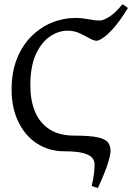

<svg xmlns="http://www.w3.org/2000/svg" viewBox="-20 -716 633 921"><path d="M593.3 -677.2Q555.7 -615.7 525.1 -581.5Q494.6 -547.4 473.6 -533.9Q452.6 -520.5 443.4 -520.5Q429.7 -520.5 408.9 -532.5Q388.2 -544.4 361.8 -556.6Q335.4 -568.8 303.7 -568.8Q261.2 -568.8 220.2 -541.5Q179.2 -514.2 152.3 -456.1Q125.5 -397.9 125.5 -305.2Q125.5 -235.4 147.7 -181.2Q169.9 -127 216.8 -96.2Q263.7 -65.4 337.9 -65.4Q413.6 -65.4 450.4 -56.9Q487.3 -48.3 498.8 -31.7Q510.3 -15.1 510.3 8.3Q510.3 27.8 496.3 71.3Q482.4 114.7 449.7 185.5Q442.9 184.1 434.1 181.4Q425.3 178.7 419.9 175.8Q428.7 139.6 431.2 114Q433.6 88.4 433.6 71.3Q433.6 54.7 421.9 40.8Q410.2 26.9 378.9 18.3Q347.7 9.8 289.6 9.8Q214.8 9.8 157.5 -27.6Q100.1 -64.9 67.9 -131.8Q35.6 -198.7 35.6 -286.1Q35.6 -369.6 61 -433.6Q86.4 -497.6 130.1 -541.3Q173.8 -585 228.5 -607.4Q283.2 -629.9 341.8 -629.9Q372.6 -629.9 403.1 -623.8Q433.6 -617.7 460.4 -617.7Q475.1 -617.7 504.2 -635.5Q533.2 -653.3 567.4 -695.8Q571.8 -692.9 581.1 -687Q590.3 -681.2 593.3 -677.2Z"/></svg>

Font: Gentium Book Plus
Style: Regular
Weight: 400
Designer: Victor Gaultney, Annie Olsen, Iska Routamaa, Becca Hirsbrunner
Foundry: SIL International
Version: Version 6.101